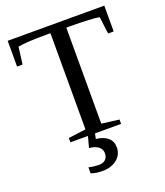

<svg xmlns="http://www.w3.org/2000/svg" viewBox="-156 -759 922 1076"><g transform="rotate(-20 305.5 -221.0)"><path d="M153.8 0V-25.9L257.8 -39.1V-612.8H232.9Q109.4 -612.8 64 -603L50.8 -501H18.1V-654.8H594.2V-501H561L547.9 -603Q533.2 -606.4 483.9 -609.1Q434.6 -611.8 376 -611.8H352.1V-39.1L456.1 -25.9V0ZM388.7 114.3Q388.7 159.2 354.7 186Q320.8 212.9 268.1 212.9Q231 212.9 200.7 202.1V166Q211.4 169.4 230 171.6Q248.5 173.8 259.3 173.8Q288.6 173.8 301.8 159.4Q314.9 145 314.9 123Q314.9 99.1 295.4 84Q275.9 68.8 240.7 65.9L260.7 -8.8H302.7L293.9 31.2Q338.4 35.6 363.5 57.1Q388.7 78.6 388.7 114.3Z"/></g></svg>

Font: Times New Roman
Style: Regular
Weight: 400
Designer: Steve Matteson
Foundry: Ascender Corporation
Version: Version 2.00.3